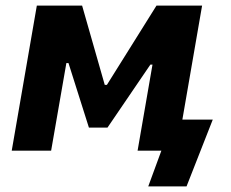

<svg xmlns="http://www.w3.org/2000/svg" viewBox="-20 -540 827 688"><path d="M112 -520H274.2L355.4 -235.8H363L540.8 -520H704.2L614.2 0H473L526.4 -308.4H518.8L365.2 -82.8H298.6L225.4 -314H217.8L163.2 0H22ZM558.2 0H532L560.8 -111.4H742.4L648.4 128H511.2Z"/></svg>

Font: Fixel Italic Variable 20240409 Display Thin
Style: Italic
Weight: 100
Italic angle: -10°
Designer: AlfaBravo + MacPaw
Foundry: Kyrylo Tkachov, Marchela Mozhyna, Serhii Makarenko, Maria Weinstein, Zakhar Kryvoshyya
Version: Version 1.211;Glyphs 3.2 (3225)